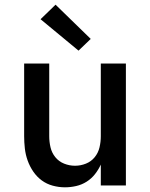

<svg xmlns="http://www.w3.org/2000/svg" viewBox="-20 -791 640 819"><path d="M257 8Q231 8 205 1Q179 -6 158 -21.5Q137 -37 122 -59Q107 -81 98 -106Q89 -131 86 -157.5Q83 -184 83 -210V-520H190V-210Q190 -186 195.5 -162.5Q201 -139 216 -120.5Q231 -102 253.5 -93Q276 -84 300 -84Q324 -84 346.5 -93Q369 -102 384 -120.5Q399 -139 404.5 -162.5Q410 -186 410 -210V-520H517V0H410V-89Q400 -67 385 -48Q370 -29 349.5 -16Q329 -3 305 2.5Q281 8 257 8ZM315 -575 153 -709 217 -771 367 -625Z"/></svg>

Font: Iosevka SS04 Semibold Extended
Style: Regular
Weight: 600
Width: 7
Monospace: yes
Designer: Belleve Invis
Foundry: Belleve Invis
Version: Version 19.0.0; ttfautohint (v1.8.4)